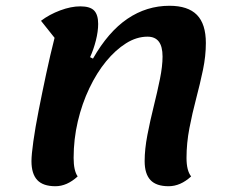

<svg xmlns="http://www.w3.org/2000/svg" viewBox="-20 -620 798 665"><path d="M172 25Q129 25 109 3.5Q89 -18 89 -62Q89 -84 95.5 -130.5Q102 -177 114 -238Q126 -299 140 -364.5Q154 -430 169 -489L122 -548Q151 -570 188.5 -584Q226 -598 258 -598Q292 -598 306 -583.5Q320 -569 320 -537Q320 -511 312 -479.5Q304 -448 292 -422L302 -417Q355 -510 421.5 -555Q488 -600 567 -600Q631 -600 662 -568.5Q693 -537 693 -471Q693 -426 683 -378Q673 -330 659.5 -279Q646 -228 636 -176Q626 -124 626 -73Q626 -29 642 -9Q605 25 564 25Q521 25 501 3.5Q481 -18 481 -62Q481 -103 490.5 -152.5Q500 -202 512.5 -252Q525 -302 534 -346.5Q543 -391 543 -424Q543 -459 530 -476Q517 -493 491 -493Q453 -493 416.5 -470Q380 -447 347.5 -407.5Q315 -368 289.5 -314.5Q264 -261 249.5 -199.5Q235 -138 235 -73Q235 -29 249 -9Q212 25 172 25Z"/></svg>

Font: Lemonada Medium
Style: Regular
Weight: 500
Designer: Mohamed Gaber (Arabic), Eduardo Tunni (Latin)
Foundry: Kief Type Foundry
Version: Version 4.004; ttfautohint (v1.8.2)